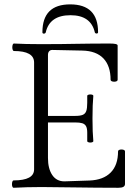

<svg xmlns="http://www.w3.org/2000/svg" viewBox="-20 -868 641 891"><path d="M35.6 -13.2Q35.6 -20.5 37.6 -25.6Q39.6 -30.8 43 -30.8Q138.2 -30.8 138.2 -82V-578.1Q138.2 -631.3 44.4 -631.3Q41 -631.3 39.1 -636.5Q37.1 -641.6 37.1 -648.4Q37.1 -655.8 39.1 -660.9Q41 -666 44.4 -666Q95.2 -663.1 171.4 -663.1Q224.1 -663.1 263.7 -663.6Q303.2 -664.1 330.1 -664.6Q409.2 -666 488.3 -666Q507.8 -666 516.8 -663.8Q525.9 -661.6 525.9 -656.7V-497.6Q525.9 -493.2 521.2 -491Q516.6 -488.8 509.8 -488.8Q502.9 -488.8 498 -491.2Q493.2 -493.7 493.2 -497.6Q493.2 -562 460 -596.9Q426.8 -631.8 361.8 -633.3L222.7 -636.2Q213.4 -636.2 208 -630.1Q202.6 -624 202.6 -612.8V-330.1H328.6Q352.5 -330.1 364.3 -335.2Q376 -340.3 380.4 -353Q384.8 -365.7 384.8 -391.1V-423.3Q384.8 -426.3 389.2 -428Q393.6 -429.7 399.4 -429.7Q405.3 -429.7 409.2 -428Q413.1 -426.3 413.1 -423.3Q409.2 -383.3 409.2 -318.4Q409.2 -252.9 413.1 -212.9Q413.1 -210 408.9 -208.3Q404.8 -206.5 398.9 -206.5Q393.6 -206.5 389.2 -208.3Q384.8 -210 384.8 -212.9V-252.4Q384.8 -272.5 379.2 -282.5Q373.5 -292.5 361.8 -296.1Q350.1 -299.8 328.6 -299.8H202.6V-134.8Q202.6 -85.4 222.4 -55.9Q242.2 -26.4 278.8 -26.4L395.5 -30.3Q459 -32.7 493.4 -67.1Q527.8 -101.6 527.8 -165.5Q527.8 -169.9 532.5 -172.1Q537.1 -174.3 543.5 -174.3Q550.3 -174.3 555.2 -172.1Q560.1 -169.9 560.1 -165.5V-14.6Q560.1 -5.4 552.7 -1Q545.4 3.4 529.3 3.4Q470.2 3.4 425.5 2.9Q380.9 2.4 351.6 2Q232.4 0 173.3 0Q104 0 43 3.4Q39.6 3.4 37.6 -1.5Q35.6 -6.3 35.6 -13.2ZM183.6 -711.9Q186.5 -711.9 189.2 -713.6Q191.9 -715.3 192.4 -718.3Q210.9 -797.4 307.1 -797.4Q401.4 -797.4 419.9 -718.3Q420.4 -715.3 422.9 -713.9Q425.3 -712.4 428.2 -712.4Q431.2 -712.4 433.1 -713.9Q435.1 -715.3 435.1 -718.3Q435.1 -847.7 305.7 -847.7Q176.8 -847.7 176.8 -718.3Q176.8 -711.9 183.6 -711.9Z"/></svg>

Font: JuniusX Light
Style: Regular
Weight: 300
Designer: Peter S. Baker
Foundry: Briery Creek Software
Version: Version 1.008